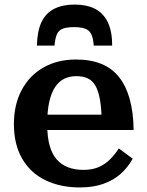

<svg xmlns="http://www.w3.org/2000/svg" viewBox="-20 -810 643 842"><path d="M307 -790Q255 -790 218 -771.5Q181 -753 162 -713Q143 -673 142 -610H219Q222 -643 230 -660.5Q238 -678 256 -684.5Q274 -691 304 -691Q335 -691 353 -684.5Q371 -678 380 -660.5Q389 -643 391 -610H472Q472 -673 452.5 -713Q433 -753 396.5 -771.5Q360 -790 307 -790ZM187 -265Q187 -211 197.5 -172.5Q208 -134 229 -110.5Q250 -87 279.5 -76Q309 -65 346 -65Q386 -65 414.5 -78Q443 -91 464 -112.5Q485 -134 501 -159L562 -114Q541 -76 509 -47.5Q477 -19 432.5 -3.5Q388 12 331 12Q244 12 178.5 -20Q113 -52 77 -114.5Q41 -177 41 -266Q41 -351 75 -415Q109 -479 170.5 -514Q232 -549 313 -549Q377 -549 424 -530Q471 -511 502 -472Q533 -433 549 -375Q565 -317 566 -240H152V-307H450L426 -281Q425 -337 418 -375Q411 -413 398 -435Q385 -457 364.5 -466.5Q344 -476 314 -476Q285 -476 261.5 -464.5Q238 -453 221.5 -428Q205 -403 196 -363Q187 -323 187 -265Z"/></svg>

Font: Roboto Serif SemiBold
Style: Regular
Weight: 600
Designer: Greg Gazdowicz
Foundry: Commercial Type
Version: Version 1.008